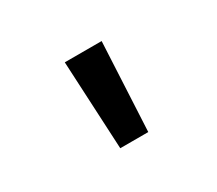

<svg xmlns="http://www.w3.org/2000/svg" viewBox="-69 -902 638 564"><g transform="rotate(-30 250.0 -620.0)"><path d="M203 -470 188 -770H313L298 -470Z"/></g></svg>

Font: M PLUS 1 Code Medium
Style: Regular
Weight: 500
Designer: Coji Morishita
Foundry: UNDERFOREST DESIGN
Version: Version 1.002